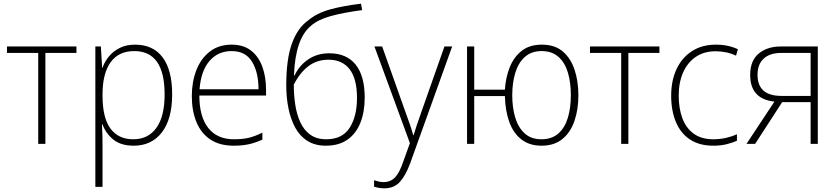

<svg xmlns="http://www.w3.org/2000/svg" viewBox="-20 -783 4555 1045"><path d="M396 -495H227V0H188V-495H18V-530H396Z M715 -540Q813 -540 865 -471Q917 -402 917 -269Q917 -135 861 -62.5Q805 10 708 10Q637 10 596 -24Q555 -58 538 -106H535Q537 -76 537.5 -44.5Q538 -13 538 16V234H499V-530H529L536 -414H538Q549 -447 572.5 -475.5Q596 -504 631.5 -522Q667 -540 715 -540ZM711 -505Q625 -505 581.5 -443.5Q538 -382 538 -269V-263Q538 -142 581 -83.5Q624 -25 705 -25Q787 -25 831.5 -87.5Q876 -150 876 -269Q876 -505 711 -505Z M1241 -540Q1305 -540 1346.5 -507.5Q1388 -475 1408 -419.5Q1428 -364 1428 -294V-263H1065Q1065 -148 1113.5 -86.5Q1162 -25 1253 -25Q1299 -25 1332 -32.5Q1365 -40 1408 -61V-23Q1371 -6 1334.5 2Q1298 10 1252 10Q1175 10 1124.5 -24Q1074 -58 1049 -119Q1024 -180 1024 -260Q1024 -337 1048.5 -400.5Q1073 -464 1121.5 -502Q1170 -540 1241 -540ZM1241 -505Q1167 -505 1120.5 -451.5Q1074 -398 1066 -297H1387Q1387 -390 1351.5 -447.5Q1316 -505 1241 -505Z M1538 -318Q1538 -460 1568.5 -545Q1599 -630 1656 -671Q1703 -711 1774 -731Q1845 -751 1945 -763L1951 -728Q1846 -714 1778.5 -695Q1711 -676 1674 -644Q1587 -574 1580 -372H1583Q1609 -427 1658 -460Q1707 -493 1772 -493Q1866 -493 1915.5 -431.5Q1965 -370 1965 -252Q1965 -175 1942 -116Q1919 -57 1872 -23.5Q1825 10 1753 10Q1695 10 1653.5 -16Q1612 -42 1587 -88Q1562 -134 1550 -193Q1538 -252 1538 -318ZM1756 -25Q1843 -25 1883 -87.5Q1923 -150 1923 -250Q1923 -354 1883 -406Q1843 -458 1768 -458Q1704 -458 1657.5 -422Q1611 -386 1579 -322Q1579 -266 1587 -213Q1595 -160 1614.5 -117.5Q1634 -75 1668.5 -50Q1703 -25 1756 -25Z M2018 -530H2060L2183 -184Q2200 -138 2211.5 -104Q2223 -70 2229 -47H2231Q2238 -70 2249 -103.5Q2260 -137 2276 -181L2399 -530H2441L2212 107Q2187 174 2155.5 208Q2124 242 2072 242Q2043 242 2016 233V198Q2029 202 2041 205Q2053 208 2068 208Q2106 208 2130.5 182Q2155 156 2175 96L2211 -4Z M3128 -265Q3128 -187 3106.5 -124.5Q3085 -62 3040.5 -26Q2996 10 2927 10Q2862 10 2818 -24Q2774 -58 2752 -119Q2730 -180 2728 -260H2561V0H2522V-530H2561V-295H2728Q2732 -360 2754 -416Q2776 -472 2819 -506Q2862 -540 2929 -540Q3000 -540 3043.5 -502.5Q3087 -465 3107.5 -402.5Q3128 -340 3128 -265ZM2768 -265Q2768 -198 2784 -144Q2800 -90 2835 -57.5Q2870 -25 2927 -25Q2983 -25 3018.5 -56Q3054 -87 3070.5 -141.5Q3087 -196 3087 -265Q3087 -333 3071 -387.5Q3055 -442 3019.5 -473.5Q2984 -505 2928 -505Q2872 -505 2836.5 -473Q2801 -441 2784.5 -386.5Q2768 -332 2768 -265Z M3569 -495H3400V0H3361V-495H3191V-530H3569Z M3863 10Q3786 10 3735 -24Q3684 -58 3658.5 -119.5Q3633 -181 3633 -262Q3633 -346 3663 -408.5Q3693 -471 3747.5 -505.5Q3802 -540 3876 -540Q3911 -540 3941 -533.5Q3971 -527 3996 -515L3986 -480Q3959 -493 3930.5 -498.5Q3902 -504 3875 -504Q3812 -504 3767 -473.5Q3722 -443 3698 -388.5Q3674 -334 3674 -262Q3674 -194 3693.5 -140.5Q3713 -87 3755 -56Q3797 -25 3862 -25Q3898 -25 3931 -32.5Q3964 -40 3991 -52V-17Q3967 -6 3934.5 2Q3902 10 3863 10Z M4090 0H4043L4195 -230Q4063 -244 4063 -375Q4063 -453 4109.5 -491.5Q4156 -530 4229 -530H4431V0H4392V-227H4237ZM4103 -376Q4103 -261 4233 -261H4392V-495H4233Q4170 -495 4136.5 -464Q4103 -433 4103 -376Z"/></svg>

Font: Noto Sans Disp ExtLt
Style: Regular
Weight: 200
Designer: Monotype Design Team
Foundry: Monotype Imaging Inc.
Version: Version 2.000;GOOG;noto-source:20170915:90ef993387c0